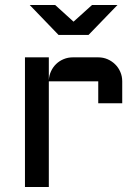

<svg xmlns="http://www.w3.org/2000/svg" viewBox="-20 -750 550 770"><path d="M175.8 -423.8V0H80.1V-520H175.8V-428.2Q176.8 -447.3 184.6 -464.1Q192.4 -481 205.3 -493.4Q218.3 -505.9 235.4 -512.9Q252.4 -520 272 -520H374Q394 -520 411.4 -512.5Q428.7 -504.9 441.9 -491.9Q455.1 -479 462.6 -461.4Q470.2 -443.8 470.2 -423.8V-335.9H374V-423.8ZM99.1 -730H201.2L274.9 -663.1L349.1 -730H451.2L335 -609.9H214.8Z"/></svg>

Font: Aldrich [RUS by Daymarius]
Style: Regular
Weight: 400
Designer: Matthew Desmond
Foundry: Matthew Desmond
Version: Version 1.002 August 24, 2018